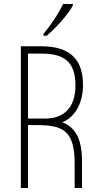

<svg xmlns="http://www.w3.org/2000/svg" viewBox="-20 -947 523 967"><path d="M347 -919V-927H298C277 -883 244 -831 199 -776V-767H215C265 -809 322 -874 347 -919ZM294 -331C366 -361 398 -439 398 -519C398 -648 333 -714 187 -714H85V0H121V-317H170C296 -316 356 -290 356 -123V0H393V-137C393 -259 351 -309 294 -331ZM121 -677H191C309 -677 360 -630 360 -517C360 -407 304 -350 208 -350H121Z"/></svg>

Font: Kathrein 37 Thin Condensed
Style: Regular
Weight: 250
Width: 3
Designer: Lazydogs Typefoundry, based on Open Sans by Ascender Corporation
Foundry: Lazydogs Typefoundry
Version: Version 1.003;PS 001.003;hotconv 1.0.88;makeotf.lib2.5.64775